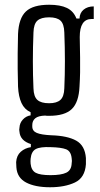

<svg xmlns="http://www.w3.org/2000/svg" viewBox="-20 -627 421 809"><path d="M191 162Q128 162 90 142Q52 122 49 78Q48 67 48 56Q50 28 67.5 12.5Q85 -3 110 -7V-20Q65 -34 62 -72Q60 -80 62 -89Q63 -109 76.5 -123.5Q90 -138 109 -141V-154Q83 -166 70.5 -193Q58 -220 56 -262Q55 -305 54.5 -337Q54 -369 54.5 -402.5Q55 -436 56 -484Q59 -550 89 -578.5Q119 -607 187 -607Q234 -607 262 -593.5Q290 -580 302 -549H315Q316 -573 332.5 -586.5Q349 -600 375 -600V-547H366Q316 -547 316 -471Q317 -419 317.5 -384.5Q318 -350 317.5 -322Q317 -294 315 -262Q312 -196 282.5 -167.5Q253 -139 187 -139Q182 -139 178 -139Q174 -139 170 -140Q141 -139 128.5 -128.5Q116 -118 116 -100V-94Q116 -75 135 -67Q154 -59 196 -57Q264 -55 301 -34.5Q338 -14 342 39Q342 44 342 51Q342 58 342 65Q338 122 295.5 142Q253 162 191 162ZM187 -192Q219 -192 234.5 -206Q250 -220 251 -255Q256 -366 251 -490Q250 -526 235 -540Q220 -554 187 -554Q153 -554 137.5 -540Q122 -526 121 -490Q116 -366 121 -255Q122 -220 137.5 -206Q153 -192 187 -192ZM193 111Q238 111 259.5 100.5Q281 90 282 61Q284 52 282 40Q279 10 258.5 2Q238 -6 193 -7Q150 -9 131 1Q112 11 109 42Q108 52 109 63Q112 91 130.5 101Q149 111 193 111Z"/></svg>

Font: Big Shoulders Display
Style: Regular
Weight: 400
Designer: Patric King
Foundry: XO Type Co
Version: Version 1.000; ttfautohint (v1.8.2)